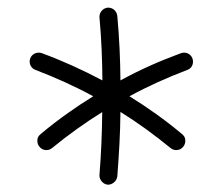

<svg xmlns="http://www.w3.org/2000/svg" viewBox="-20 -701 586 509"><path d="M84.5 -312C92.8 -302.2 102.1 -303.2 104 -303.2C109.4 -303.2 113.8 -305.2 118.2 -308.6C161.1 -343.8 206.1 -376 251 -403.8C250.5 -346.7 248 -291.5 243.7 -237.3V-234.9C243.7 -224.6 252.9 -212.9 265.1 -211.4H266.6C278.3 -211.4 289.6 -221.2 291 -233.4C295.4 -291.5 298.8 -346.2 299.3 -404.3C345.7 -375.5 389.6 -343.3 432.1 -308.6C436.5 -305.2 440.9 -303.2 446.3 -303.2C448.2 -303.2 457.5 -302.2 465.8 -312C469.2 -316.4 471.2 -321.3 471.2 -326.7C471.2 -328.6 472.7 -337.4 462.4 -345.7C417.5 -383.3 370.6 -416.5 323.2 -445.8C372.6 -472.7 423.8 -495.6 476.6 -515.6C488.8 -520 491.7 -531.2 491.7 -537.1C491.7 -540 491.2 -543 490.2 -545.9C485.8 -558.1 474.6 -561.5 468.3 -561.5C465.8 -561.5 462.9 -561 460 -560.1C405.3 -540 351.6 -516.6 299.3 -487.8C298.8 -543.9 296.4 -599.6 291 -658.7C289.6 -671.9 278.8 -680.7 267.6 -680.7H265.1C252.9 -679.2 243.7 -668.5 243.7 -657.2V-654.8C249 -598.1 251 -542 251.5 -487.8C199.2 -515.6 145.5 -540 90.8 -560.1C87.9 -561 85 -561.5 82.5 -561.5C76.2 -561.5 64.5 -558.1 60.1 -545.9C59.1 -543 58.6 -540 58.6 -537.6C58.6 -531.2 62 -520 74.2 -515.6C126.5 -495.6 177.7 -472.7 227.1 -445.8C179.7 -416.5 132.8 -383.3 87.9 -345.7C77.6 -337.4 79.1 -328.6 79.1 -326.7C79.1 -321.3 81.1 -316.4 84.5 -312Z"/></svg>

Font: Mikhak Light
Style: Regular
Weight: 300
Designer: Amin Abedi
Version: Version 3.2